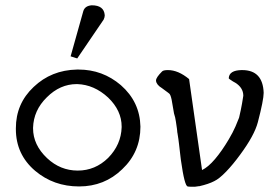

<svg xmlns="http://www.w3.org/2000/svg" viewBox="-20 -704 1048 726"><path d="M295 -662Q301 -682 327 -684Q373 -684 376 -647Q376 -646 376 -645Q376 -639 372 -630L272 -483L247 -491ZM271 -441Q274 -441 277 -441Q368 -441 437 -382Q509 -319 511 -225Q511 -129 442 -64Q375 1 279 1Q183 1 113 -58Q40 -120 40 -216Q40 -217 40 -219Q40 -312 107 -375Q174 -439 271 -441ZM105 -221Q105 -220 105 -219Q105 -156 158 -106Q208 -59 274 -59Q340 -59 389 -107Q438 -157 440 -223Q440 -224 440 -225Q440 -286 389 -335Q336 -384 272 -386Q271 -386 270 -386Q207 -386 157 -336Q107 -287 105 -221Z M593 -434Q598 -439 615 -439Q654 -439 695 -405L744 -61Q767 -72 793 -102.5Q819 -133 845 -177Q861 -204 870.5 -226Q880 -248 884 -259Q886 -267 890.5 -288Q895 -309 900 -342Q900 -372 870 -391L861 -396Q845 -406 845 -408V-409Q847 -438 893 -439H896Q974 -439 977 -353Q977 -340 971.5 -312Q966 -284 955 -242Q942 -192 888 -119Q861 -82 835 -55Q809 -28 790 -19Q769 -8 734 0Q733 0 732 0L718 2H700Q693 2 690 1Q678 1 664 -99Q663 -105 662.5 -111Q662 -117 661 -124Q659 -140 657 -158.5Q655 -177 651 -201Q650 -204 650 -209Q650 -214 649 -218Q647 -230 645 -245Q643 -260 638 -275Q633 -307 629 -327Q625 -346 620 -350Q620 -350 620 -350Q620 -350 620 -350Q620 -350 615 -354Q607 -360 592 -371Q572 -383 570 -398V-400Q570 -411 593 -434Z"/></svg>

Font: New Athena Unicode
Style: Regular
Weight: 400
Designer: J. Rusten 1997; rev. by R. Hancock 2001, 2002, rev. by D. Mastronarde 2002-2021
Foundry: GreekKeys New Athena Unicode
Version: Version 5.008